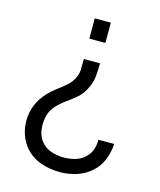

<svg xmlns="http://www.w3.org/2000/svg" viewBox="-111 -620 745 895"><g transform="rotate(15 262.0 -172.5)"><path d="M234.7 -343.7H312.7Q312.7 -304.7 309 -274.8Q305.3 -245 289 -215Q274.2 -186.5 252.2 -167.8Q230.3 -149 206.2 -132.2Q182.2 -115.3 160.7 -92.3Q141.7 -70.5 134.8 -47.3Q128 -24.2 128 1.7Q128 26.5 134.4 46.6Q140.8 66.7 153.7 81.7Q173.7 105.5 202.9 114.8Q232.2 124 263 124Q294.5 124 321.4 115.2Q348.3 106.3 365.3 88.3Q382.8 72.2 390.4 49.7Q398 27.2 397.7 2.3H473.7Q471.7 42 456.5 79.8Q441.3 117.5 411.7 143Q382.2 169.5 343 182.1Q303.8 194.7 263.7 194.7Q214.7 194.7 170.7 179.6Q126.7 164.5 96.7 130.7Q73.2 104.5 61.6 71.7Q50 38.8 50 2.3Q50 -39 65.8 -75.7Q81.7 -112.3 109 -140.3Q126.2 -158.8 147.8 -174.9Q169.3 -191 188.9 -207.4Q208.5 -223.8 219.3 -243.7Q232.8 -267.5 233.8 -289.3Q234.7 -311.2 234.7 -343.7ZM234.7 -540H312.3V-442H234.7Z"/></g></svg>

Font: Manrope Variable Light
Style: Regular
Weight: 200
Designer: Mikhail Sharanda
Foundry: Mikhail Sharanda
Version: Version 4.505